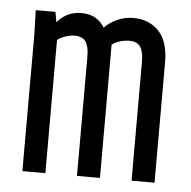

<svg xmlns="http://www.w3.org/2000/svg" viewBox="-40 -480 518 520"><g transform="rotate(5 219.0 -220.0)"><path d="M39.1 -374 37.1 -437.5H90.8L101.6 -375V0H39.1ZM147.5 -377.9Q135.7 -377.9 121.1 -372.6Q106.4 -367.2 98.6 -359.4L86.9 -396.5Q95.7 -414.1 115.2 -427.2Q134.8 -440.4 161.1 -440.4Q191.4 -440.4 210 -423.8Q228.5 -407.2 239.3 -375H250V0H187.5V-324.2Q187.5 -351.6 178.7 -364.7Q169.9 -377.9 147.5 -377.9ZM296.9 -377Q283.2 -377 269 -372.1Q254.9 -367.2 246.1 -359.4L220.7 -402.3Q236.3 -419.9 257.8 -429.7Q279.3 -439.5 301.8 -439.5Q345.7 -439.5 372.1 -411.6Q398.4 -383.8 398.4 -327.1V0H335.9V-323.2Q335.9 -350.6 327.1 -363.8Q318.4 -377 296.9 -377Z"/></g></svg>

Font: Sudo Var
Style: Regular
Weight: 400
Monospace: yes
Designer: Jens Kutilek
Foundry: Jens Kutilek
Version: Version 0.065;FEAKit 1.0